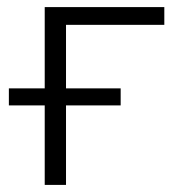

<svg xmlns="http://www.w3.org/2000/svg" viewBox="-20 -521 496 541"><path d="M106 0V-224H5V-272H106V-501H443V-451H166V-272H320V-224H166V0Z"/></svg>

Font: Mulish Light
Style: Regular
Weight: 300
Designer: Vernon Adams
Foundry: Vernon Adams
Version: Version 3.603; ttfautohint (v1.8.3)